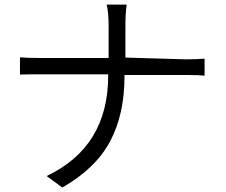

<svg xmlns="http://www.w3.org/2000/svg" viewBox="-20 -791 999 850"><path d="M535.2 -536.1V-673.8C535.2 -714.8 537.1 -747.1 541 -770.5H452.1C458 -749 460.9 -716.8 460.9 -672.9V-534.2H160.2C124 -534.2 93.8 -535.2 68.4 -537.1V-460.9C92.8 -461.9 123 -461.9 160.2 -461.9H459V-457C459 -246.1 368.2 -97.7 186.5 -11.7L255.9 39.1C353.5 -16.6 423.8 -84 466.8 -164.1C509.8 -244.1 531.2 -340.8 531.2 -454.1V-459H803.7C840.8 -459 868.2 -458 885.7 -456.1V-531.2C858.4 -529.3 831.1 -528.3 803.7 -528.3Z"/></svg>

Font: Gen Shin Gothic P Normal
Style: Regular
Weight: 300
Designer: [Source Han Sans]
Ryoko NISHIZUKA  (kana & ideographs); Paul D. Hunt (Latin, Greek & Cyrillic); Wenlong ZHANG  (bopomofo
Version: Version 1.002.20150607